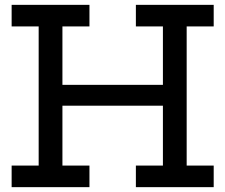

<svg xmlns="http://www.w3.org/2000/svg" viewBox="-20 -772 930 792"><path d="M685 -422V-336H195V-422ZM28 -663V-752H349V-663H237.5V-89H349V0H28V-89H139.5V-663ZM540.5 -663V-752H861.5V-663H750V-89H861.5V0H540.5V-89H652V-663Z"/></svg>

Font: Hepta Slab ExtraLight Medium
Style: Regular
Weight: 500
Version: Version 1.100